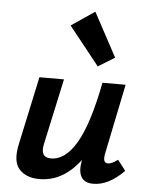

<svg xmlns="http://www.w3.org/2000/svg" viewBox="-52 -760 628 810"><g transform="rotate(5 262.0 -355.0)"><path d="M419 -531 349 -488 220 -650 319 -717ZM469 -103 503 -59Q438 7 373 7Q299 7 317 -89Q245 7 145 7Q89 7 59.5 -25.5Q30 -58 46 -132L108 -421H212L152 -144Q138 -84 186 -84Q247 -84 294 -164.5Q341 -245 375 -421H473L412 -124Q404 -84 427 -84Q444 -84 469 -103Z"/></g></svg>

Font: EauTest
Style: Bold Italic
Weight: 700
Italic angle: -12°
Designer: Christian Thalmann (Catharsis Fonts)
Version: Version 0.001;PS 000.001;hotconv 1.0.88;makeotf.lib2.5.64775